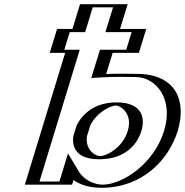

<svg xmlns="http://www.w3.org/2000/svg" viewBox="-20 -880 881 915"><path d="M123.5 0H298.5L316.2 -58C341.4 -16 393.9 15 463.9 15C613.9 15 755.9 -106 801.8 -256C847.6 -406 779.9 -528 629.9 -528C599.7 -528 530.7 -530.5 460.4 -526L491.9 -628H617L651.9 -742H527L563.4 -860H386.4L350.4 -742H276.9L242 -628H315.5ZM613.8 -256C592.4 -186 529.1 -136 457.1 -136C396.7 -136 362.5 -174.3 369.3 -230.9L385 -281.6C413.5 -338.7 473 -377 530.8 -377C597.8 -377 635.5 -327 613.8 -256ZM143.1 -15H288.1L313.1 -96.9L330.4 -68.1C353.7 -29.2 402.9 0 468.5 0C609.4 0 743.1 -113 786.8 -256C830.5 -399 766.1 -513 625.3 -513C594.6 -513 526.2 -515.5 456.8 -511L440.5 -510L481.5 -643H606.6L632.3 -727H507.4L543.8 -845H396.8L360.8 -727H287.3L261.6 -643H335.1ZM452.5 -121C532.5 -121 605 -178.3 628.8 -256C653 -335.2 610.3 -392 535.3 -392C469.8 -392 402.9 -348 370.4 -283L353.9 -229.5C346.2 -165.1 384.4 -121 452.5 -121ZM143.1 -15 335.1 -643H261.6L287.3 -727H360.8L396.8 -845H543.8L507.4 -727H632.3L606.6 -643H481.5L440.5 -510L456.8 -511C526.2 -515.5 594.6 -513 625.3 -513C766.1 -513 830.5 -399 786.8 -256C743.1 -113 609.4 0 468.5 0C402.9 0 353.7 -29.2 330.4 -68.1L313.1 -96.9L288.1 -15ZM353.9 -229.5 370.4 -283C402.9 -348 469.8 -392 535.3 -392C610.3 -392 653 -335.2 628.8 -256C605 -178.3 532.5 -121 452.5 -121C384.4 -121 346.2 -165.1 353.9 -229.5ZM123.5 0 315.5 -628H242L276.9 -742H350.4L386.4 -860H563.4L527 -742H651.9L617 -628H491.9L460.4 -526C530.7 -530.5 599.7 -528 629.9 -528C779.9 -528 847.6 -406 801.8 -256C755.9 -106 613.9 15 463.9 15C393.9 15 341.4 -16 316.2 -58L298.5 0ZM613.8 -256C635.5 -327 597.7 -377 530.8 -377C473 -377 413.5 -338.7 385 -281.6L369.3 -230.9C362.5 -174.4 396.7 -136 457.1 -136C529 -136 592.4 -186.1 613.8 -256ZM168.1 -15 360.1 -643H286.6L312.3 -727H385.8L421.8 -845H518.8L482.4 -727H607.3L581.6 -643H456.5L414.9 -508.2L462.7 -511.2C526.8 -515.3 591.2 -513 625.3 -513C722.6 -513 809 -410.3 761.8 -256C714.6 -101.7 565.9 0 468.5 0C431 0 380.5 -21.2 355.6 -62.8L304 -148.9L263.1 -15ZM452.5 -121C574.6 -121 633.5 -189.6 653.8 -256C674.4 -323.6 652.8 -392 535.3 -392C431 -392 372.5 -337.1 345.2 -282.1L329.2 -230.3C322.6 -176 345.7 -121 452.5 -121ZM98.5 0H323.5L330.2 -21.9C358.6 -1.8 401.3 15 463.9 15C657.3 15 784.4 -117.3 826.8 -256C869.2 -394.7 823.4 -528 629.9 -528C607.2 -528 548.4 -529.8 485.8 -527.4L516.9 -628H642L676.9 -742H552L588.4 -860H361.4L325.4 -742H251.9L217 -628H290.5ZM394.1 -230 410.3 -282.5C443.9 -349.5 511.8 -377 530.8 -377C555.1 -377 614 -338.6 588.8 -256C563.9 -174.7 486.6 -136 457.1 -136C435.5 -136 386.1 -163.6 394.1 -230Z"/></svg>

Font: Hussar Outliner
Style: Obl
Weight: 700
Foundry: Cannot Into Space Fonts
Version: Version 0.92